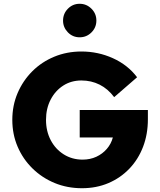

<svg xmlns="http://www.w3.org/2000/svg" viewBox="-20 -983 846 1014"><path d="M413 11Q335 11 268.5 -16.5Q202 -44 151.5 -93.5Q101 -143 73 -208.5Q45 -274 45 -350Q45 -426 73 -491.5Q101 -557 150.5 -606.5Q200 -656 266.5 -683.5Q333 -711 410 -711Q498 -711 576.5 -675.5Q655 -640 704 -575L583 -470Q550 -514 506 -536Q462 -558 410 -558Q356 -558 314 -531Q272 -504 247.5 -457Q223 -410 223 -350Q223 -290 248 -242.5Q273 -195 317 -167.5Q361 -140 416 -140Q456 -140 488.5 -155Q521 -170 544 -196.5Q567 -223 576 -257H401V-402H761V-353Q761 -274 735.5 -207.5Q710 -141 663 -92Q616 -43 552.5 -16Q489 11 413 11ZM400.7 -786Q364 -786 338.5 -812.2Q313 -838.5 313 -874Q313 -911 338.6 -937Q364.3 -963 400.6 -963Q437 -963 463 -937Q489 -911 489 -874.5Q489 -838 463.2 -812Q437.3 -786 400.7 -786Z"/></svg>

Font: Red Hat Text VF
Style: Regular
Weight: 400
Designer: Pentagram, MCKL
Foundry: Pentagram, MCKL
Version: Version 1.023